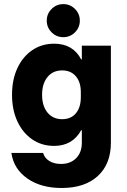

<svg xmlns="http://www.w3.org/2000/svg" viewBox="-20 -728 632 958"><path d="M287.5 210Q184.2 210 116.3 162.5Q48.3 115 36.7 35H195Q202.5 60.8 226.2 75.4Q250 90 284.2 90Q331.7 90 360 61.2Q388.3 32.5 388.3 -15.8V-78.3H385Q341.7 0 250 0Q188.3 0 140.8 -32.5Q93.3 -65 66.7 -122.5Q40 -180 40 -255Q40 -330.8 66.7 -387.9Q93.3 -445 140.8 -477.5Q188.3 -510 250 -510Q344.2 -510 385 -431.7H388.3V-500H533.3V-15.8Q533.3 90 468.3 150Q403.3 210 287.5 210ZM290 -133.3Q334.2 -133.3 358.8 -162.9Q383.3 -192.5 383.3 -243.3V-268.3Q383.3 -318.3 358.3 -347.5Q333.3 -376.7 290 -376.7Q244.2 -376.7 217.1 -343.8Q190 -310.8 190 -255Q190 -199.2 217.1 -166.2Q244.2 -133.3 290 -133.3ZM295.8 -542.5Q261.7 -542.5 237.5 -566.7Q213.3 -590.8 213.3 -625Q213.3 -659.2 237.5 -683.3Q261.7 -707.5 295.8 -707.5Q330 -707.5 354.2 -683.3Q378.3 -659.2 378.3 -625Q378.3 -590.8 354.2 -566.7Q330 -542.5 295.8 -542.5Z"/></svg>

Font: Funnel Sans ExtraBold
Style: Regular
Weight: 800
Version: Version 1.000; Beta; Release 5; Build 24; ttfautohint (v1.8.